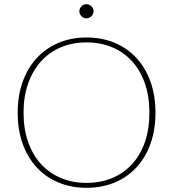

<svg xmlns="http://www.w3.org/2000/svg" viewBox="-20 -890 827 917"><path d="M64.5 0ZM722.5 -351.5Q722.5 -269 698.5 -202.8Q674.5 -136.5 631 -89.8Q587.5 -43 527 -18Q466.5 7 393 7Q320.5 7 260 -18Q199.5 -43 156 -89.8Q112.5 -136.5 88.5 -202.8Q64.5 -269 64.5 -351.5Q64.5 -433.5 88.5 -500Q112.5 -566.5 156 -613.2Q199.5 -660 260 -685.5Q320.5 -711 393 -711Q466.5 -711 527 -685.8Q587.5 -660.5 631 -613.8Q674.5 -567 698.5 -500.5Q722.5 -434 722.5 -351.5ZM693.5 -351.5Q693.5 -430 671.8 -492.2Q650 -554.5 610.2 -598Q570.5 -641.5 515.2 -664.5Q460 -687.5 393 -687.5Q327 -687.5 271.8 -664.5Q216.5 -641.5 176.8 -598Q137 -554.5 114.8 -492.2Q92.5 -430 92.5 -351.5Q92.5 -273 114.8 -210.8Q137 -148.5 176.8 -105.5Q216.5 -62.5 271.8 -39.5Q327 -16.5 393 -16.5Q460 -16.5 515.2 -39.5Q570.5 -62.5 610.2 -105.5Q650 -148.5 671.8 -210.8Q693.5 -273 693.5 -351.5ZM427 -836Q427 -829.5 424.2 -823.5Q421.5 -817.5 416.8 -812.8Q412 -808 405.8 -805.2Q399.5 -802.5 393 -802.5Q379 -802.5 369 -812.8Q359 -823 359 -836Q359 -849.5 369 -859.8Q379 -870 393 -870Q399.5 -870 405.8 -867.2Q412 -864.5 416.8 -859.8Q421.5 -855 424.2 -848.8Q427 -842.5 427 -836Z"/></svg>

Font: Lato Thin
Style: Regular
Weight: 200
Designer: Lukasz Dziedzic
Foundry: tyPoland Lukasz Dziedzic
Version: Version 2.007; 2014-02-27